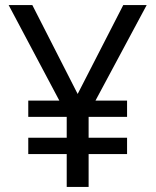

<svg xmlns="http://www.w3.org/2000/svg" viewBox="-20 -734 612 754"><path d="M285 -365 464 -714H556L355 -339H479V-275H328V-193H479V-129H328V0H242V-129H91V-193H242V-275H91V-339H213L14 -714H107Z"/></svg>

Font: Noto Sans Syloti Nagri
Style: Regular
Weight: 400
Designer: Monotype Design Team
Foundry: Monotype Imaging Inc.
Version: Version 2.003; ttfautohint (v1.8.4.7-5d5b)